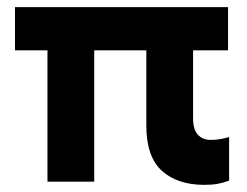

<svg xmlns="http://www.w3.org/2000/svg" viewBox="-20 -509 693 538"><path d="M622 -125V-3Q607 3 590.5 6Q574 9 553 9Q477 9 433.5 -30.5Q390 -70 390 -157V-480L521 -464V-178Q521 -146 534.5 -131.5Q548 -117 570 -117Q586 -117 599 -119.5Q612 -122 622 -125ZM244 0H113V-480L244 -464ZM22 -368V-489H619V-368Z"/></svg>

Font: Gabarito SemiBold
Style: Regular
Weight: 600
Designer: Leandro Assis / Alvaro Franca / Felipe Casaprima
Foundry: Naipe Foundry
Version: Version 1.000